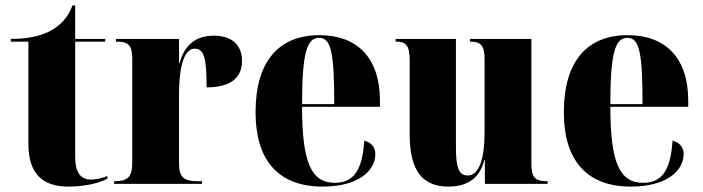

<svg xmlns="http://www.w3.org/2000/svg" viewBox="-20 -680 2598 710"><path d="M234 10C307 10 356 -8 377 -19V-29C353 -20 333 -16 317 -16C277 -16 258 -43 258 -101V-526H369V-536H258V-660H248C232 -616 203 -584 161 -563C124 -545 77 -536 20 -536V-526H85V-149C85 -31 143 10 234 10Z M402 0H727V-10H710C661 -10 642 -24 642 -76V-329C642 -449 666 -500 700 -500C735 -500 744 -465 744 -357C830 -357 875 -390 875 -455C875 -513 838 -548 771 -548C704 -548 662 -514 644 -446H642V-536H409V-526H412C454 -526 469 -513 469 -463V-77C469 -24 450 -10 405 -10H402Z M1173 10C1307 10 1368 -50 1368 -110C1368 -137 1351 -154 1327 -160C1320 -41 1281 -4 1218 -4C1132 -4 1097 -77 1097 -285H1385V-308C1385 -467 1300 -550 1161 -550C1011 -550 925 -453 925 -265C925 -91 1006 10 1173 10ZM1216 -295H1097C1097 -488 1116 -540 1160 -540C1204 -540 1216 -488 1216 -295Z M1638 10C1715 10 1756 -27 1771 -89H1773V0H2005V-10H2001C1960 -10 1945 -23 1945 -74V-536H1718V-526H1721C1757 -526 1772 -512 1772 -461V-191C1772 -94 1752 -31 1710 -31C1677 -31 1666 -59 1666 -135V-536H1443V-526H1445C1482 -526 1495 -511 1495 -456V-182C1495 -48 1543 10 1638 10Z M2313 10C2447 10 2508 -50 2508 -110C2508 -137 2491 -154 2467 -160C2460 -41 2421 -4 2358 -4C2272 -4 2237 -77 2237 -285H2525V-308C2525 -467 2440 -550 2301 -550C2151 -550 2065 -453 2065 -265C2065 -91 2146 10 2313 10ZM2356 -295H2237C2237 -488 2256 -540 2300 -540C2344 -540 2356 -488 2356 -295Z"/></svg>

Font: Noto Serif Display Condensed Black
Style: Regular
Weight: 900
Width: 3
Designer: Monotype Design Team
Foundry: Monotype Imaging Inc.
Version: Version 2.009